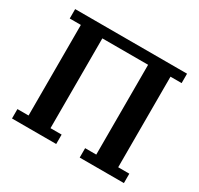

<svg xmlns="http://www.w3.org/2000/svg" viewBox="-148 -880 1100 1061"><g transform="rotate(30 402.0 -349.0)"><path d="M45 -60H116V-638H45V-698H759V-638H688V-60H759V0H477V-60H548V-633H256V-60H327V0H45Z"/></g></svg>

Font: IBM Plex Serif SmBld
Style: Regular
Weight: 600
Designer: Mike Abbink, Paul van der Laan, Pieter van Rosmalen
Foundry: Bold Monday
Version: Version 3.001